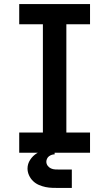

<svg xmlns="http://www.w3.org/2000/svg" viewBox="-20 -755 540 949"><path d="M75 0H425V-100H308V-635H425V-735H75V-635H192V-100H75ZM275 174H335V83H275Q264 83 253 82.5Q242 82 232 77.5Q222 73 215.5 64Q209 55 209 44Q209 37 212.5 29.5Q216 22 222 17.5Q228 13 235 10.5Q242 8 250 8V-19Q227 -19 204 -14Q181 -9 161.5 3Q142 15 129 35Q116 55 116 78Q116 95 123.5 111.5Q131 128 143.5 140Q156 152 172 159Q188 166 205 169.5Q222 173 239.5 173.5Q257 174 275 174Z"/></svg>

Font: Iosevka SS09
Style: Bold
Weight: 700
Monospace: yes
Designer: Belleve Invis
Foundry: Belleve Invis
Version: Version 5.2.1; ttfautohint (v1.8.3)